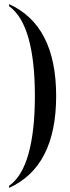

<svg xmlns="http://www.w3.org/2000/svg" viewBox="-20 -781 337 930"><path d="M24 119Q87 75 118 -36Q149 -147 149 -316Q149 -486 118 -596Q87 -706 24 -751V-761Q252 -658 252 -316Q252 26 24 129Z"/></svg>

Font: Noto Serif Display ExtraCondensed Medium
Style: Regular
Weight: 500
Width: 2
Designer: Monotype Design Team
Foundry: Monotype Imaging Inc.
Version: Version 2.009